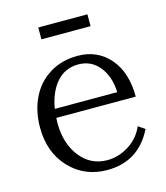

<svg xmlns="http://www.w3.org/2000/svg" viewBox="-106 -767 748 864"><g transform="rotate(-15 268.0 -335.0)"><path d="M152.8 -685.1H381.8V-629.9H152.8ZM43.9 -247.1Q43.9 -324.7 73.7 -385.7Q103.5 -446.8 159.7 -481.4Q215.8 -516.1 290 -516.1Q381.8 -516.1 439 -450.2Q496.1 -384.3 496.1 -271H126Q125 -263.2 125 -247.1Q125 -152.3 173.3 -90.1Q221.7 -27.8 299.8 -27.8Q352.1 -27.8 399.9 -57.9Q447.8 -87.9 470.2 -140.1L501 -119.1Q434.6 15.1 288.1 15.1Q182.6 15.1 113.3 -58.1Q43.9 -131.3 43.9 -247.1ZM129.9 -312H420.9Q418 -385.7 380.6 -431.9Q343.3 -478 283.2 -478Q221.7 -478 182.1 -433.1Q142.6 -388.2 129.9 -312Z"/></g></svg>

Font: LT Superior Serif
Style: Regular
Weight: 400
Designer: Daniel Lyons
Foundry: LyonsType
Version: Version 2.120;FEAKit 1.0